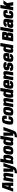

<svg xmlns="http://www.w3.org/2000/svg" viewBox="5266 -6127 1056 11700"><g transform="rotate(-90 5794.0 -277.0)"><path d="M-35.5 0H169L214.5 -151H319.5L311.5 0H516.5L507 -676H209.5ZM256.5 -289 335.5 -546.5H338L326 -289Z M555 0H753.5L843 -511L810.5 -596.5H660ZM847.5 0H1045.5L1098.5 -302Q1118.5 -418 1112.5 -509.2Q1106.5 -600.5 995.5 -600.5Q890.5 -600.5 811.8 -528.2Q733 -456 716 -361L808.5 -338Q819.5 -398.5 840.8 -429.2Q862 -460 887 -460Q910 -460 915 -435Q920 -410 901 -306Z M1180.5 0H1500L1712 -596.5H1504.5L1365 -142.5H1364L1381.5 -596.5H1175ZM1076 231.5Q1236 231.5 1340.2 190.8Q1444.5 150 1500 0L1318 -0.5Q1298 58 1248.2 74.8Q1198.5 91.5 1100 91.5Z M1640.5 0H1814.5L1854 -82.5L1977.5 -785H1778.5ZM1973 2.5Q2091 2.5 2136.2 -89.8Q2181.5 -182 2200 -302Q2217 -418 2207.2 -509.5Q2197.5 -601 2079.5 -601Q1993.5 -601 1915 -557.2Q1836.5 -513.5 1822.5 -430.5L1901.5 -356.5Q1911 -411 1931.8 -436Q1952.5 -461 1977 -461Q2004 -461 2011.5 -436.2Q2019 -411.5 2000 -300.5Q1981 -185 1964.2 -160.2Q1947.5 -135.5 1920 -135.5Q1895.5 -135.5 1883.5 -160.2Q1871.5 -185 1881.5 -242.5L1775.5 -166Q1760.5 -83.5 1823.8 -40.5Q1887 2.5 1973 2.5Z M2439 4Q2622 4 2674.8 -81.8Q2727.5 -167.5 2749 -300.5Q2769.5 -431.5 2748.2 -517.5Q2727 -603.5 2544 -603.5Q2360 -603.5 2307 -518.5Q2254 -433.5 2233 -300.5Q2212.5 -169 2234 -82.5Q2255.5 4 2439 4ZM2462 -135Q2434.5 -135 2424 -160Q2413.5 -185 2432 -300Q2451 -414 2471.5 -439Q2492 -464 2520 -464Q2548.5 -464 2558.5 -439.2Q2568.5 -414.5 2550.5 -300Q2531.5 -185.5 2510.8 -160.2Q2490 -135 2462 -135Z M3058.5 0H3234.5L3372.5 -785H3174L3050.5 -82.5ZM2902 2.5Q2989 2.5 3066.2 -40.5Q3143.5 -83.5 3158.5 -166L3079.5 -242.5Q3069 -186.5 3048.5 -161Q3028 -135.5 3002.5 -135.5Q2975.5 -135.5 2968.8 -160.2Q2962 -185 2980 -299Q2999.5 -411 3016.2 -436Q3033 -461 3060 -461Q3085.5 -461 3097.2 -436Q3109 -411 3099.5 -356.5L3205 -430.5Q3220 -513.5 3157 -557.2Q3094 -601 3007 -601Q2887.5 -601 2841.2 -506.2Q2795 -411.5 2780.5 -287.5Q2766.5 -177.5 2776.5 -87.5Q2786.5 2.5 2902 2.5Z M3374.5 0H3694L3906 -596.5H3698.5L3559 -142.5H3558L3575.5 -596.5H3369ZM3270 231.5Q3430 231.5 3534.2 190.8Q3638.5 150 3694 0L3512 -0.5Q3492 58 3442.2 74.8Q3392.5 91.5 3294 91.5Z M4267.5 4Q4462 4 4509.2 -89.5Q4556.5 -183 4573.5 -283H4372.5Q4352.5 -169.5 4335.5 -153Q4318.5 -136.5 4291 -136.5Q4263 -136.5 4251 -155.2Q4239 -174 4267 -340Q4295 -506 4314.8 -523.8Q4334.5 -541.5 4362.5 -541.5Q4390 -541.5 4400.8 -525.2Q4411.5 -509 4391.5 -393H4593.5Q4610.5 -497.5 4595.5 -589.8Q4580.5 -682 4385.5 -682Q4195 -682 4142.8 -588.5Q4090.5 -495 4065 -340Q4039 -186.5 4057.2 -91.2Q4075.5 4 4267.5 4Z M4813.5 4Q4996.5 4 5049.2 -81.8Q5102 -167.5 5123.5 -300.5Q5144 -431.5 5122.8 -517.5Q5101.5 -603.5 4918.5 -603.5Q4734.5 -603.5 4681.5 -518.5Q4628.5 -433.5 4607.5 -300.5Q4587 -169 4608.5 -82.5Q4630 4 4813.5 4ZM4836.5 -135Q4809 -135 4798.5 -160Q4788 -185 4806.5 -300Q4825.5 -414 4846 -439Q4866.5 -464 4894.5 -464Q4923 -464 4933 -439.2Q4943 -414.5 4925 -300Q4906 -185.5 4885.2 -160.2Q4864.5 -135 4836.5 -135Z M5112.5 0H5311L5400.5 -511L5368 -596.5H5217.5ZM5405 0H5603L5656 -302Q5676 -418 5670 -509.2Q5664 -600.5 5553 -600.5Q5448 -600.5 5369.2 -528.2Q5290.5 -456 5273.5 -361L5366 -338Q5377 -398.5 5398.2 -429.2Q5419.5 -460 5444.5 -460Q5467.5 -460 5472.5 -435Q5477.5 -410 5458.5 -306Z M5975 0H6151L6289 -785H6090.5L5967 -82.5ZM5818.5 2.5Q5905.5 2.5 5982.8 -40.5Q6060 -83.5 6075 -166L5996 -242.5Q5985.5 -186.5 5965 -161Q5944.5 -135.5 5919 -135.5Q5892 -135.5 5885.2 -160.2Q5878.5 -185 5896.5 -299Q5916 -411 5932.8 -436Q5949.5 -461 5976.5 -461Q6002 -461 6013.8 -436Q6025.5 -411 6016 -356.5L6121.5 -430.5Q6136.5 -513.5 6073.5 -557.2Q6010.5 -601 5923.5 -601Q5804 -601 5757.8 -506.2Q5711.5 -411.5 5697 -287.5Q5683 -177.5 5693 -87.5Q5703 2.5 5818.5 2.5Z M6453 5 6477 -130.5Q6447 -130.5 6435 -155Q6422 -178 6444 -299.5Q6464.5 -415.5 6485 -442Q6506.5 -467.5 6535 -467.5Q6565.5 -467.5 6576 -444Q6580.5 -424.5 6572.5 -360H6438L6416.5 -236.5H6750.5Q6758 -265.5 6763 -299.5Q6786 -429 6766.5 -516.5Q6747 -603.5 6559 -603.5Q6374 -603.5 6322 -516.5Q6271 -430.5 6247.5 -300Q6224.5 -169 6246 -81.5Q6266.5 5 6453 5ZM6477 -130.5 6453 5Q6544.5 5 6594.5 -14Q6643.5 -32 6677 -67.5Q6710 -102 6730 -177.5L6547.5 -206Q6536 -179.5 6527.5 -161.5Q6517 -144 6507 -137Q6495.5 -130.5 6477 -130.5Z M6751 0H6949.5L7039 -511L7006.5 -596.5H6856ZM7043.5 0H7241.5L7294.5 -302Q7314.5 -418 7308.5 -509.2Q7302.5 -600.5 7191.5 -600.5Q7086.5 -600.5 7007.8 -528.2Q6929 -456 6912 -361L7004.5 -338Q7015.5 -398.5 7036.8 -429.2Q7058 -460 7083 -460Q7106 -460 7111 -435Q7116 -410 7097 -306Z M7547.5 4Q7660 4 7736 -40.2Q7812 -84.5 7829.5 -195Q7844.5 -282.5 7805.2 -322.2Q7766 -362 7682 -373Q7619 -382 7587 -386Q7555 -390 7561 -421.5Q7563.5 -441.5 7576.8 -453Q7590 -464.5 7615 -464.5Q7642 -464.5 7656.5 -444.2Q7671 -424 7672 -390.5L7865.5 -426.5Q7869.5 -529.5 7811.8 -565.2Q7754 -601 7639 -601Q7523 -601 7449.8 -559.2Q7376.5 -517.5 7361.5 -420Q7347 -327.5 7382.2 -286Q7417.5 -244.5 7502 -231.5Q7568 -221.5 7600.8 -215.8Q7633.5 -210 7628 -179.5Q7624.5 -157.5 7609.8 -145Q7595 -132.5 7569.5 -132.5Q7538 -132.5 7523.2 -151.5Q7508.5 -170.5 7508.5 -208L7315 -171Q7312.5 -69.5 7372.8 -32.8Q7433 4 7547.5 4Z M8093 5 8117 -130.5Q8087 -130.5 8075 -155Q8062 -178 8084 -299.5Q8104.5 -415.5 8125 -442Q8146.5 -467.5 8175 -467.5Q8205.5 -467.5 8216 -444Q8220.5 -424.5 8212.5 -360H8078L8056.5 -236.5H8390.5Q8398 -265.5 8403 -299.5Q8426 -429 8406.5 -516.5Q8387 -603.5 8199 -603.5Q8014 -603.5 7962 -516.5Q7911 -430.5 7887.5 -300Q7864.5 -169 7886 -81.5Q7906.5 5 8093 5ZM8117 -130.5 8093 5Q8184.5 5 8234.5 -14Q8283.5 -32 8317 -67.5Q8350 -102 8370 -177.5L8187.5 -206Q8176 -179.5 8167.5 -161.5Q8157 -144 8147 -137Q8135.5 -130.5 8117 -130.5Z M8711.5 0H8887.5L9025.5 -785H8827L8703.5 -82.5ZM8555 2.5Q8642 2.5 8719.2 -40.5Q8796.5 -83.5 8811.5 -166L8732.5 -242.5Q8722 -186.5 8701.5 -161Q8681 -135.5 8655.5 -135.5Q8628.5 -135.5 8621.8 -160.2Q8615 -185 8633 -299Q8652.5 -411 8669.2 -436Q8686 -461 8713 -461Q8738.5 -461 8750.2 -436Q8762 -411 8752.5 -356.5L8858 -430.5Q8873 -513.5 8810 -557.2Q8747 -601 8660 -601Q8540.5 -601 8494.2 -506.2Q8448 -411.5 8433.5 -287.5Q8419.5 -177.5 8429.5 -87.5Q8439.5 2.5 8555 2.5Z M9120.5 0H9460.5Q9594 0 9623 -62.5Q9652 -125 9661.5 -206Q9668.5 -262 9661.8 -312.2Q9655 -362.5 9586.5 -366Q9656 -367.5 9679.5 -418Q9703 -468.5 9707.5 -519Q9710.5 -558.5 9706 -616.8Q9701.5 -675 9578.5 -675H9239.5ZM9346 -140.5 9374 -298.5H9452.5Q9471.5 -298.5 9471 -278.5Q9470.5 -258.5 9463.5 -216Q9456 -172.5 9449.8 -156.5Q9443.5 -140.5 9425.5 -140.5ZM9397 -429.5 9416 -536H9486.5Q9503.5 -536 9504.8 -525Q9506 -514 9501 -486.5Q9496 -458.5 9490.2 -444Q9484.5 -429.5 9468 -429.5Z M9671.5 0H9871L10009 -785H9810Z M10105 5.5Q10131.5 5.5 10156.2 0.5Q10181 -4.5 10202 -12.5Q10223 -20.5 10238.5 -30.5Q10254 -40.5 10261.5 -51L10272.5 0H10430L10497 -377Q10513 -465.5 10492.5 -514.2Q10472 -563 10418.2 -582.8Q10364.5 -602.5 10280.5 -602.5Q10229 -602.5 10184.2 -594Q10139.5 -585.5 10102.2 -565.5Q10065 -545.5 10037.8 -509Q10010.5 -472.5 9994.5 -417L10189 -386Q10198.5 -419 10210 -435.8Q10221.5 -452.5 10234 -458Q10246.5 -463.5 10258.5 -463.5Q10275.5 -463.5 10286.2 -457.5Q10297 -451.5 10299.8 -433.8Q10302.5 -416 10296.5 -382L10293 -362.5H10155.5Q10125 -362.5 10096.5 -357.5Q10068 -352.5 10043.5 -340.2Q10019 -328 10000 -307.2Q9981 -286.5 9968 -254Q9955 -221.5 9949 -177Q9937.5 -102 9952 -62.8Q9966.5 -23.5 10005.2 -9Q10044 5.5 10105 5.5ZM10183 -129.5Q10169.5 -129.5 10161.5 -134Q10153.5 -138.5 10151.8 -151.2Q10150 -164 10153.5 -190Q10156.5 -210.5 10161.5 -222.5Q10166.5 -234.5 10173.2 -240.2Q10180 -246 10188.2 -247.8Q10196.5 -249.5 10207.5 -249.5H10271.5L10255 -154Q10248 -146.5 10236 -141Q10224 -135.5 10210 -132.5Q10196 -129.5 10183 -129.5Z M10728 5Q10902 5 10945.8 -70.8Q10989.5 -146.5 11009.5 -227.5L10828.5 -264.5Q10811.5 -180.5 10794 -158Q10776.5 -135.5 10752 -135.5Q10727 -135.5 10717.8 -159Q10708.5 -182.5 10725.5 -293.5Q10744.5 -411.5 10765 -436.2Q10785.5 -461 10809.5 -461Q10833.5 -461 10843.2 -438.5Q10853 -416 10840 -328L11034 -363.5Q11042.5 -448.5 11024.8 -525.5Q11007 -602.5 10833 -602.5Q10647 -602.5 10594.2 -516Q10541.5 -429.5 10524 -288.5Q10507.5 -157 10524.8 -76Q10542 5 10728 5Z M11011 0H11211L11238 -157L11288 -201.5L11310 0H11517.5L11456 -371L11624 -596.5H11404.5L11284.5 -418.5L11349 -785H11149Z"/></g></svg>

Font: Anybody Condensed Black
Style: Italic
Weight: 900
Width: 3
Italic angle: -10°
Version: Version 1.113;gftools[0.9.25]